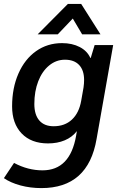

<svg xmlns="http://www.w3.org/2000/svg" viewBox="-38 -731 608 984"><path d="M542 -500 457 -19Q414 233 174 233Q118 233 67.5 219.5Q17 206 -18 182L34 104Q105 142 180 142Q321 142 352 -35L356 -59Q332 -28 294 -12Q256 4 208 4Q122 4 73 -47Q24 -98 24 -186Q24 -280 56.5 -354Q89 -428 147 -469Q205 -510 280 -510Q332 -510 370.5 -490Q409 -470 425 -434H427L447 -500ZM393 -321Q393 -371 367.5 -398Q342 -425 295 -425Q250 -425 214 -395.5Q178 -366 158 -314.5Q138 -263 138 -198Q138 -143 163.5 -113.5Q189 -84 237 -84Q294 -84 330.5 -118Q367 -152 378 -214L390 -282Q393 -303 393 -321ZM310 -711H378L477 -555H383L335 -636L258 -555H155Z"/></svg>

Font: Sarabun SemiBold
Style: Italic
Weight: 600
Italic angle: -10°
Designer: Suppakit Chalermlarp | Katatrad Co.,Ltd.
Foundry: Cadson Demak Co.,Ltd.
Version: Version 1.000; ttfautohint (v1.6)